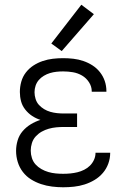

<svg xmlns="http://www.w3.org/2000/svg" viewBox="-20 -784 540 812"><path d="M247 8Q270 8 293 5.5Q316 3 338 -4Q360 -11 380 -23Q400 -35 415 -52.5Q430 -70 438 -92Q446 -114 446 -137Q446 -137 446 -137.5Q446 -138 446 -138H384Q384 -138 384 -138Q384 -138 384 -138Q384 -122 377.5 -108Q371 -94 360.5 -83.5Q350 -73 336 -66Q322 -59 307.5 -55.5Q293 -52 278 -50.5Q263 -49 247 -49Q232 -49 216 -50.5Q200 -52 184.5 -56.5Q169 -61 155 -69Q141 -77 130.5 -88.5Q120 -100 115 -115.5Q110 -131 110 -147Q110 -163 115 -179Q120 -195 131 -207Q142 -219 156 -227Q170 -235 186 -239.5Q202 -244 218 -245.5Q234 -247 250 -247H306V-304H250Q236 -304 221.5 -305.5Q207 -307 193 -311Q179 -315 166.5 -322.5Q154 -330 144.5 -340.5Q135 -351 130.5 -365.5Q126 -380 126 -394Q126 -408 130.5 -421.5Q135 -435 144 -445.5Q153 -456 165.5 -463.5Q178 -471 191.5 -475Q205 -479 219 -480.5Q233 -482 247 -482Q268 -482 288.5 -478.5Q309 -475 327 -464.5Q345 -454 356.5 -436Q368 -418 368 -398Q368 -397 368 -396.5Q368 -396 368 -396H430Q430 -397 430 -397.5Q430 -398 430 -399Q430 -421 423 -441.5Q416 -462 402.5 -479Q389 -496 371 -507.5Q353 -519 332.5 -526Q312 -533 290.5 -535.5Q269 -538 247 -538Q225 -538 203.5 -535.5Q182 -533 161 -526Q140 -519 121.5 -507Q103 -495 89.5 -477.5Q76 -460 70 -438.5Q64 -417 64 -395Q64 -375 69 -356Q74 -337 86.5 -321Q99 -305 115.5 -294Q132 -283 151 -277Q129 -270 109.5 -258Q90 -246 75.5 -229Q61 -212 54.5 -190Q48 -168 48 -146Q48 -122 55 -99Q62 -76 76.5 -57Q91 -38 111 -25.5Q131 -13 153.5 -5.5Q176 2 200 5Q224 8 247 8ZM241 -568 377 -724 324 -764 197 -600Z"/></svg>

Font: Iosevka SS09 Light
Style: Regular
Weight: 300
Monospace: yes
Designer: Belleve Invis
Foundry: Belleve Invis
Version: Version 5.2.1; ttfautohint (v1.8.3)